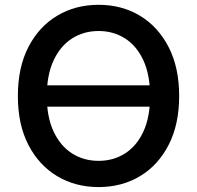

<svg xmlns="http://www.w3.org/2000/svg" viewBox="-20 -757 808 787"><path d="M628.4 -407.2V-319.8H142.1V-407.2ZM384.3 9.8Q289.1 9.8 214.4 -34.9Q139.6 -79.6 96.4 -163.1Q53.2 -246.6 53.2 -363.3Q53.2 -480.5 96.4 -564.2Q139.6 -647.9 214.4 -692.6Q289.1 -737.3 384.3 -737.3Q479 -737.3 553.5 -692.6Q627.9 -647.9 671.1 -564.2Q714.4 -480.5 714.4 -363.3Q714.4 -246.6 671.1 -162.8Q627.9 -79.1 553.5 -34.7Q479 9.8 384.3 9.8ZM384.3 -97.7Q444.8 -97.7 492.7 -128.2Q540.5 -158.7 567.9 -218Q595.2 -277.3 595.2 -363.3Q595.2 -449.7 567.9 -509.3Q540.5 -568.8 492.7 -599.4Q444.8 -629.9 384.3 -629.9Q322.8 -629.9 274.9 -599.1Q227.1 -568.4 199.5 -509Q171.9 -449.7 171.9 -363.3Q171.9 -277.3 199.5 -218.3Q227.1 -159.2 274.9 -128.4Q322.8 -97.7 384.3 -97.7Z"/></svg>

Font: Inter
Style: 540
Weight: 540
Designer: Rasmus Andersson
Foundry: rsms
Version: Version 4.001;git-66647c0bb